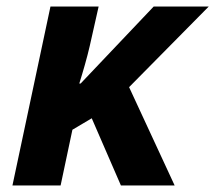

<svg xmlns="http://www.w3.org/2000/svg" viewBox="-20 -566 657 586"><path d="M18 0H165L201 -170L260 -205L349 0H513L374 -300L617 -546H449L226 -311H222C233 -346 246 -391 254 -426L281 -546H134Z"/></svg>

Font: BC Sans
Style: Bold Italic
Weight: 700
Italic angle: -12°
Designer: Monotype Design Team
Province of B.C.
Foundry: Monotype Imaging Inc.
Version: Version 2.000;GOOG;noto-source:20170915:90ef993387c0